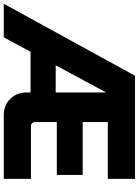

<svg xmlns="http://www.w3.org/2000/svg" viewBox="97 -862 740 1024"><g transform="rotate(90 467.0 -350.0)"><path d="M-25 0 359 -700H909V-555H539L606 -622V-165Q606 -157 612 -151Q618 -145 626 -145H909V0H570Q517 0 482.5 -34.5Q448 -69 448 -122V-617L481 -607L154 0ZM93 -143 173 -277H531V-143ZM551 -283V-421H888V-283Z"/></g></svg>

Font: SUSE Thin ExtraBold
Style: Regular
Weight: 800
Version: Version 1.000